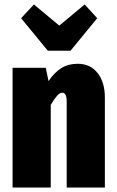

<svg xmlns="http://www.w3.org/2000/svg" viewBox="-20 -835 520 855"><path d="M447 -400V0H277V-383Q277 -422 257 -422Q246 -422 234 -408.5Q222 -395 206 -368V0H36V-533H184L196 -474Q223 -513 253.5 -532Q284 -551 326 -551Q382 -551 414.5 -510Q447 -469 447 -400ZM413 -754 294 -609H193L74 -754L131 -815L244 -721L357 -815Z"/></svg>

Font: Fira Sans Compressed ExtraBold
Style: Regular
Weight: 800
Width: 1
Designer: bBox Type GmbH & Carrois Corporate GbR & Edenspiekermann AG
Foundry: bBox Type GmbH & Carrois Corporate GbR & Edenspiekermann AG
Version: Version 4.301